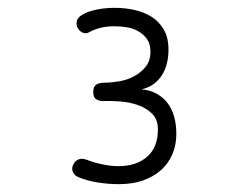

<svg xmlns="http://www.w3.org/2000/svg" viewBox="-20 -900 640 490"><path d="M180 -448Q170 -452 166 -461Q162 -470 167 -480Q171 -489 180 -493Q189 -497 202 -492Q220 -485 241.5 -480.5Q263 -476 283 -476Q328 -476 355.5 -500Q383 -524 383 -570Q383 -595 368.5 -609.5Q354 -624 333 -631.5Q312 -639 287.5 -641Q263 -643 243 -642Q237 -642 232.5 -643.5Q228 -645 224.5 -647.5Q221 -650 219.5 -654.5Q218 -659 218 -666Q218 -678 225 -683.5Q232 -689 247 -689Q264 -689 284.5 -692.5Q305 -696 322.5 -705.5Q340 -715 352 -730Q364 -745 364 -768Q364 -788 355 -800.5Q346 -813 332.5 -820.5Q319 -828 303 -830.5Q287 -833 272 -833Q254 -833 238.5 -829.5Q223 -826 208 -818Q200 -813 191.5 -816.5Q183 -820 178 -829Q174 -837 176 -846Q178 -855 188 -861Q201 -870 224 -875Q247 -880 273 -880Q299 -880 323.5 -874.5Q348 -869 367 -857Q386 -845 398 -824.5Q410 -804 410 -773Q410 -755 406 -738.5Q402 -722 393.5 -708.5Q385 -695 372 -685.5Q359 -676 341 -672Q364 -670 380.5 -660.5Q397 -651 408 -636.5Q419 -622 424.5 -602Q430 -582 430 -558Q430 -530 420 -506.5Q410 -483 391 -466Q372 -449 345 -439.5Q318 -430 283 -430Q256 -430 228.5 -434.5Q201 -439 180 -448Z"/></svg>

Font: Maple Mono Thin
Style: Regular
Weight: 250
Monospace: yes
Designer: subframe7536
Version: Version 7.000